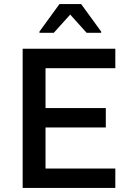

<svg xmlns="http://www.w3.org/2000/svg" viewBox="-20 -929 646 949"><path d="M92 0V-688H550V-592H205V-395H503V-299H205V-96H550V0ZM175 -767V-773L274 -909H381L480 -773V-767H408L327 -857L246 -767Z"/></svg>

Font: Saira Thin Medium
Style: Regular
Weight: 500
Version: Version 1.101